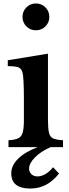

<svg xmlns="http://www.w3.org/2000/svg" viewBox="-20 -850 401 1109"><path d="M110 -752Q110 -785 132.5 -807.5Q155 -830 187 -830Q220 -830 242.5 -807.5Q265 -785 265 -752Q265 -720 242.5 -697.5Q220 -675 187 -675Q155 -675 132.5 -697.5Q110 -720 110 -752ZM286 116 321 152Q254 239 155 239Q45 239 45 151Q45 106 84.5 67Q124 28 197 0H29V-40Q67 -42 86 -51.5Q105 -61 111.5 -85.5Q118 -110 118 -157V-280Q118 -338 116 -376Q114 -414 111 -427Q106 -452 88.5 -460Q71 -468 25 -468V-502L257 -540V-164Q257 -111 262.5 -85Q268 -59 287 -50.5Q306 -42 344 -40V0H272Q217 24 182.5 58.5Q148 93 148 124Q148 143 161.5 156Q175 169 197 169Q219 169 243 155Q267 141 286 116Z"/></svg>

Font: Libre Baskerville
Style: Bold
Weight: 700
Designer: Pablo Impallari, Rodrigo Fuenzalida
Foundry: Pablo Impallari, Rodrigo Fuenzalida
Version: Version 1.051; ttfautohint (v1.8.4.7-5d5b)